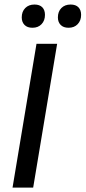

<svg xmlns="http://www.w3.org/2000/svg" viewBox="-20 -848 387 868"><path d="M36.7 0 145 -650H238.3L130 0ZM126.7 -722.5Q103.3 -722.5 90.8 -735.4Q78.3 -748.3 78.3 -769.2Q78.3 -795.8 94.2 -811.7Q110 -827.5 135.8 -827.5Q159.2 -827.5 171.3 -815Q183.3 -802.5 183.3 -780.8Q183.3 -755 167.9 -738.8Q152.5 -722.5 126.7 -722.5ZM290 -722.5Q266.7 -722.5 254.2 -735.4Q241.7 -748.3 241.7 -769.2Q241.7 -795.8 257.5 -811.7Q273.3 -827.5 299.2 -827.5Q322.5 -827.5 334.6 -815Q346.7 -802.5 346.7 -780.8Q346.7 -755 331.2 -738.8Q315.8 -722.5 290 -722.5Z"/></svg>

Font: Familjen Grotesk GF
Style: Italic
Weight: 400
Designer: Anders Wikstroem, Jonas Baeckman, Matilda Gysing, Kristian Moeller
Foundry: Familjen STHML AB
Version: Version 2.000; Beta; Release 4; Build 6